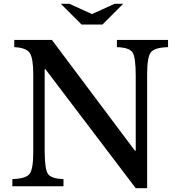

<svg xmlns="http://www.w3.org/2000/svg" viewBox="-20 -980 942 1010"><path d="M754 10H694L219 -616H215V-189Q215 -91 232 -65.5Q249 -40 314 -38V0H45V-38Q116 -40 135.5 -65Q155 -90 155 -182V-588Q155 -674 136.5 -701.5Q118 -729 55 -732V-770H253L690 -187H694V-581Q694 -679 677 -704.5Q660 -730 595 -732V-770H864V-732Q793 -730 773.5 -705Q754 -680 754 -588ZM519 -851H409L300 -960H345L464 -906L583 -960H628Z"/></svg>

Font: Libre Baskerville
Style: Regular
Weight: 400
Designer: Pablo Impallari, Rodrigo Fuenzalida
Foundry: Pablo Impallari, Rodrigo Fuenzalida
Version: Version 1.000